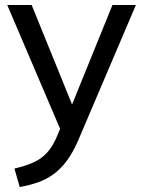

<svg xmlns="http://www.w3.org/2000/svg" viewBox="-20 -523 574 770"><path d="M59 227 38 153Q85 142 116 127.5Q147 113 168 90Q189 67 205 32L230 -28L228 10L9 -503H107L282 -72H256L431 -503H525L294 39Q273 88 248.5 121Q224 154 195.5 175Q167 196 133 208Q99 220 59 227Z"/></svg>

Font: Mulish Medium
Style: Regular
Weight: 500
Designer: Vernon Adams
Foundry: Vernon Adams
Version: Version 3.603; ttfautohint (v1.8.3)